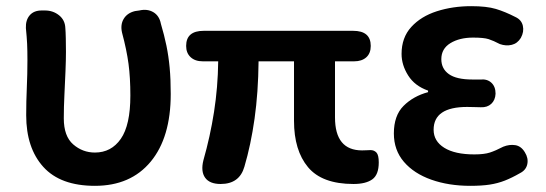

<svg xmlns="http://www.w3.org/2000/svg" viewBox="-20 -589 1772 623"><path d="M288 14Q176 14 120.5 -47.5Q65 -109 65 -215Q65 -260 67 -304.5Q69 -349 69 -393Q69 -426 68 -447Q67 -468 64 -498Q63 -524 76.5 -539.5Q90 -555 115 -555H126Q152 -555 171.5 -539.5Q191 -524 192 -498Q193 -487 193.5 -464.5Q194 -442 194 -421Q194 -395 192.5 -358Q191 -321 189 -281Q187 -241 187 -205Q187 -147 217.5 -120.5Q248 -94 288 -94Q341 -94 372 -138.5Q403 -183 403 -279Q403 -337 397 -382Q391 -427 376 -483Q370 -509 381.5 -528Q393 -547 418 -553L432 -555Q458 -561 477.5 -549.5Q497 -538 502 -512Q513 -475 520 -441Q527 -407 530.5 -369.5Q534 -332 534 -284Q534 -143 469 -64.5Q404 14 288 14Z M696 8Q660 8 645.5 -12.5Q631 -33 640 -69Q662 -146 674.5 -226Q687 -306 688 -390H638Q613 -390 598.5 -403.5Q584 -417 584 -440Q584 -489 641 -489H1126Q1183 -489 1183 -440Q1183 -416 1168.5 -403Q1154 -390 1129 -390H1067V-208Q1067 -101 1155 -101Q1164 -101 1171 -101.5Q1178 -102 1182 -102Q1194 -102 1201.5 -94Q1209 -86 1209 -62Q1209 -22 1188 -7Q1167 8 1127 8Q1025 8 979.5 -46.5Q934 -101 934 -197V-390H819Q818 -289 806 -204Q794 -119 773 -48Q757 8 696 8Z M1506 14Q1436 14 1379.5 -6Q1323 -26 1290.5 -64Q1258 -102 1258 -156Q1258 -214 1289.5 -245.5Q1321 -277 1369 -290V-295Q1326 -310 1304.5 -344Q1283 -378 1283 -414Q1283 -467 1314.5 -501.5Q1346 -536 1397.5 -552.5Q1449 -569 1509 -569Q1559 -569 1589 -560Q1619 -551 1652 -534Q1672 -525 1676.5 -505.5Q1681 -486 1670 -466Q1659 -448 1640.5 -443.5Q1622 -439 1602 -446Q1581 -457 1565.5 -462Q1550 -467 1515 -467Q1471 -467 1441.5 -449Q1412 -431 1412 -397Q1412 -366 1436.5 -348.5Q1461 -331 1513 -331Q1523 -331 1529 -331Q1535 -331 1540 -331Q1561 -333 1574.5 -320.5Q1588 -308 1588 -285Q1587 -264 1574 -252Q1561 -240 1540 -241Q1533 -241 1520 -241.5Q1507 -242 1496 -242Q1387 -242 1387 -168Q1387 -131 1421.5 -109.5Q1456 -88 1519 -88Q1551 -88 1569.5 -94Q1588 -100 1613 -113Q1633 -121 1652 -118Q1671 -115 1683 -95Q1695 -76 1691 -56.5Q1687 -37 1667 -27Q1641 -12 1618 -3Q1595 6 1569 10Q1543 14 1506 14Z"/></svg>

Font: Chiron GoRound TC SB
Style: Regular
Weight: 500
Designer: Ryoko NISHIZUKA 西塚涼子 (kana, bopomofo & ideographs); Paul D. Hunt (Latin, Greek & Cyrillic); Sandoll Communications 산돌커뮤니
Foundry: Adobe
Version: Version 1.000;hotconv 1.1.1;makeotfexe 2.6.0